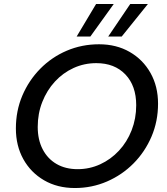

<svg xmlns="http://www.w3.org/2000/svg" viewBox="-20 -935 839 967"><path d="M357 12Q269 12 202 -27Q135 -66 97.5 -133.5Q60 -201 60 -288Q60 -377 92.5 -453.5Q125 -530 182.5 -588.5Q240 -647 316 -679.5Q392 -712 479 -712Q566 -712 633 -673.5Q700 -635 738 -567.5Q776 -500 776 -413Q776 -324 743 -247Q710 -170 652.5 -112Q595 -54 519 -21Q443 12 357 12ZM371 -83Q431 -83 484.5 -107.5Q538 -132 579 -176Q620 -220 643 -279Q666 -338 666 -405Q666 -503 611.5 -560Q557 -617 465 -617Q404 -617 350.5 -592.5Q297 -568 256.5 -524Q216 -480 193 -421.5Q170 -363 170 -296Q170 -231 195 -183Q220 -135 265 -109Q310 -83 371 -83ZM525 -751 636 -915H725L593 -751ZM366 -751 464 -915H553L435 -751Z"/></svg>

Font: DeepMind Sans Medium
Style: Italic
Weight: 500
Italic angle: -10°
Designer: Jonny Pinhorn / Modifications: Colophon Foundry
Foundry: Colophon Foundry
Version: Version 1.002; ttfautohint (v1.8.2)